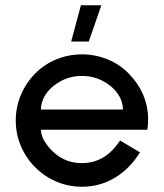

<svg xmlns="http://www.w3.org/2000/svg" viewBox="-20 -706 624 731"><path d="M136 -212Q136 -188 153.5 -162Q171 -136 194 -118Q236 -85 292 -85Q381 -85 437 -171L513 -126Q474 -63 417 -29Q360 5 292 5Q241 5 195 -14.5Q149 -34 114 -69Q79 -104 59.5 -150Q40 -196 40 -247Q40 -298 59.5 -344.5Q79 -391 114 -426Q148 -461 194.5 -480Q241 -499 292 -499Q343 -499 389.5 -480Q436 -461 470 -426Q544 -350 544 -250Q544 -232 541 -212ZM136 -289H448Q448 -322 426.5 -351.5Q405 -381 369 -399Q333 -417 292 -417Q251 -417 215 -399Q179 -381 157.5 -351.5Q136 -322 136 -289ZM318 -548H251L288 -686H366Z"/></svg>

Font: Sulphur Point
Style: Bold
Weight: 700
Designer: Noponies / Dale Sattler
Foundry: Noponies
Version: Version 1.000; ttfautohint (v1.8)